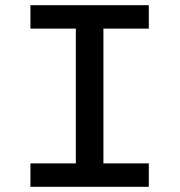

<svg xmlns="http://www.w3.org/2000/svg" viewBox="-20 -718 690 738"><path d="M271.5 0V-698H377.5V0ZM97 -698H552V-608H97ZM97 -90H552V0H97Z"/></svg>

Font: Azeret Mono Thin
Style: Regular
Weight: 100
Designer: Martin Vácha
Foundry: Displaay
Version: Version 1.002